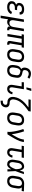

<svg xmlns="http://www.w3.org/2000/svg" viewBox="2508 -3302 1009 6064"><g transform="rotate(90 3012.0 -269.5)"><path d="M207 8Q181 8 156 5Q131 2 108 -6.5Q85 -15 65.5 -29.5Q46 -44 33.5 -64.5Q21 -85 17.5 -110.5Q14 -136 19 -162Q22 -181 30.5 -200.5Q39 -220 55 -234Q71 -248 90 -257.5Q109 -267 129 -273Q113 -281 100 -293Q87 -305 80 -321Q73 -337 71.5 -355.5Q70 -374 73 -393Q76 -414 85.5 -434Q95 -454 110 -470.5Q125 -487 145 -498.5Q165 -510 185.5 -516.5Q206 -523 227.5 -525.5Q249 -528 270 -528Q292 -528 313 -525.5Q334 -523 354.5 -517Q375 -511 392.5 -500Q410 -489 421.5 -472.5Q433 -456 437.5 -435Q442 -414 439 -392L437 -385H359L360 -388Q363 -406 354.5 -421Q346 -436 331.5 -444.5Q317 -453 299.5 -455.5Q282 -458 264 -458Q246 -458 227.5 -454.5Q209 -451 192 -441.5Q175 -432 164 -415.5Q153 -399 150 -381Q148 -369 149.5 -357Q151 -345 158 -336Q165 -327 175 -321Q185 -315 196.5 -311.5Q208 -308 220 -306.5Q232 -305 244 -305H300L289 -235H233Q219 -235 204.5 -234Q190 -233 176 -229.5Q162 -226 148.5 -219.5Q135 -213 123.5 -203.5Q112 -194 104.5 -180.5Q97 -167 95 -153Q93 -138 96 -123.5Q99 -109 107.5 -98Q116 -87 128.5 -80Q141 -73 154.5 -69Q168 -65 183 -63.5Q198 -62 213 -62Q234 -62 255 -66Q276 -70 296.5 -80Q317 -90 332 -107Q347 -124 356 -144L425 -120Q412 -89 388.5 -62.5Q365 -36 334.5 -20Q304 -4 271.5 2Q239 8 207 8Z M472 215 594 -520H673L621 -208Q618 -191 617 -174Q616 -157 618 -140.5Q620 -124 626.5 -109Q633 -94 644.5 -83Q656 -72 671.5 -67Q687 -62 704 -62Q727 -62 750.5 -70.5Q774 -79 791.5 -96.5Q809 -114 818 -137Q827 -160 831 -183L887 -520H966L894 -87Q893 -82 894 -77Q895 -72 897.5 -68.5Q900 -65 905 -63.5Q910 -62 915 -62H936L935 8H903Q884 8 865.5 3Q847 -2 834 -14Q821 -26 816.5 -44.5Q812 -63 814 -82Q804 -62 789 -45Q774 -28 755 -15.5Q736 -3 714.5 2.5Q693 8 672 8Q648 8 625.5 1.5Q603 -5 586 -20Q583 12 578.5 44Q574 76 569 108L551 215Z M1393 8H1361Q1341 8 1322 3Q1303 -2 1290 -15Q1277 -28 1273.5 -47.5Q1270 -67 1273 -87L1333 -450H1203L1129 0H1050L1124 -450H1061L1073 -520H1487L1475 -450H1412L1352 -87Q1351 -82 1352 -77Q1353 -72 1355.5 -68.5Q1358 -65 1363 -63.5Q1368 -62 1373 -62H1393Z M1703 8Q1674 8 1646.5 2Q1619 -4 1596.5 -19Q1574 -34 1559 -56.5Q1544 -79 1537.5 -106Q1531 -133 1531 -161.5Q1531 -190 1536 -219L1556 -339Q1560 -364 1568 -389Q1576 -414 1591 -436.5Q1606 -459 1626 -477.5Q1646 -496 1670 -507.5Q1694 -519 1719.5 -523.5Q1745 -528 1770 -528Q1799 -528 1826.5 -522Q1854 -516 1876.5 -501Q1899 -486 1914.5 -463.5Q1930 -441 1936.5 -414Q1943 -387 1942.5 -358.5Q1942 -330 1938 -301L1918 -181Q1914 -156 1905.5 -131Q1897 -106 1882.5 -83.5Q1868 -61 1848 -42.5Q1828 -24 1804 -12.5Q1780 -1 1754 3.5Q1728 8 1703 8ZM1704 -62Q1720 -62 1737 -65.5Q1754 -69 1769.5 -77.5Q1785 -86 1797.5 -99Q1810 -112 1819 -127.5Q1828 -143 1833 -159.5Q1838 -176 1840 -192L1860 -312Q1863 -330 1864 -347.5Q1865 -365 1862.5 -381.5Q1860 -398 1852.5 -413Q1845 -428 1832.5 -438.5Q1820 -449 1804 -453.5Q1788 -458 1770 -458Q1754 -458 1736.5 -454.5Q1719 -451 1704 -442.5Q1689 -434 1676 -421Q1663 -408 1654 -392.5Q1645 -377 1640.5 -360.5Q1636 -344 1633 -328L1613 -208Q1610 -190 1609 -172.5Q1608 -155 1611 -138.5Q1614 -122 1621.5 -107Q1629 -92 1641 -81.5Q1653 -71 1669.5 -66.5Q1686 -62 1704 -62Z M2204 8Q2175 8 2147 2Q2119 -4 2096.5 -19Q2074 -34 2059 -56.5Q2044 -79 2037.5 -106Q2031 -133 2031 -161.5Q2031 -190 2036 -219L2048 -292Q2052 -314 2060.5 -336Q2069 -358 2083.5 -377.5Q2098 -397 2118 -411.5Q2138 -426 2160 -435Q2145 -446 2134.5 -461.5Q2124 -477 2119 -496Q2114 -515 2114 -535Q2114 -555 2117 -575Q2121 -597 2128.5 -618.5Q2136 -640 2148 -660Q2160 -680 2177.5 -696.5Q2195 -713 2216 -723.5Q2237 -734 2259.5 -738.5Q2282 -743 2304 -743Q2349 -743 2390 -729Q2431 -715 2466 -692L2424 -634Q2398 -650 2369.5 -661.5Q2341 -673 2308 -673Q2288 -673 2267.5 -666Q2247 -659 2231 -643.5Q2215 -628 2206 -608Q2197 -588 2194 -568Q2191 -551 2192.5 -534Q2194 -517 2203 -504Q2212 -491 2227.5 -485Q2243 -479 2259.5 -475.5Q2276 -472 2292 -468.5Q2308 -465 2323.5 -460Q2339 -455 2354 -448.5Q2369 -442 2382 -432.5Q2395 -423 2405 -411Q2415 -399 2422 -384.5Q2429 -370 2432.5 -354Q2436 -338 2436.5 -321.5Q2437 -305 2434.5 -287.5Q2432 -270 2430 -253L2418 -181Q2414 -156 2405.5 -131Q2397 -106 2383 -83.5Q2369 -61 2348.5 -43Q2328 -25 2304 -13Q2280 -1 2254 3.5Q2228 8 2204 8ZM2204 -62Q2220 -62 2237 -65.5Q2254 -69 2269.5 -77.5Q2285 -86 2297.5 -99Q2310 -112 2319 -127.5Q2328 -143 2333 -159.5Q2338 -176 2340 -192L2353 -265Q2356 -285 2357 -306Q2358 -327 2350.5 -344.5Q2343 -362 2328.5 -374.5Q2314 -387 2295 -393.5Q2276 -400 2256.5 -403.5Q2237 -407 2218 -412Q2198 -404 2181 -390Q2164 -376 2152.5 -358Q2141 -340 2134.5 -320Q2128 -300 2125 -280L2113 -208Q2110 -190 2109 -172.5Q2108 -155 2111 -138.5Q2114 -122 2121.5 -107Q2129 -92 2141 -81.5Q2153 -71 2169.5 -66.5Q2186 -62 2204 -62Z M2790 8Q2767 8 2745.5 3Q2724 -2 2706.5 -14.5Q2689 -27 2678 -45.5Q2667 -64 2662 -85.5Q2657 -107 2658 -130Q2659 -153 2663 -175L2708 -450H2576L2577 -520H2798L2739 -164Q2736 -146 2736.5 -128Q2737 -110 2744 -94.5Q2751 -79 2766 -70.5Q2781 -62 2799 -62Q2817 -62 2833.5 -71.5Q2850 -81 2861.5 -96Q2873 -111 2879.5 -128.5Q2886 -146 2890 -163L2959 -154Q2955 -134 2947.5 -114Q2940 -94 2929.5 -75.5Q2919 -57 2904 -40.5Q2889 -24 2870.5 -13Q2852 -2 2831.5 3Q2811 8 2790 8ZM2739 -600 2776 -754H2854L2803 -600Z M3158 215V145H3188Q3204 145 3221 141.5Q3238 138 3252.5 128.5Q3267 119 3276.5 104Q3286 89 3289 73Q3292 55 3287 39.5Q3282 24 3269 14.5Q3256 5 3239.5 2.5Q3223 0 3206 -0.5Q3189 -1 3172.5 -3Q3156 -5 3140.5 -10Q3125 -15 3111.5 -23.5Q3098 -32 3086.5 -43Q3075 -54 3066.5 -67.5Q3058 -81 3052.5 -96Q3047 -111 3043.5 -127Q3040 -143 3040 -160Q3040 -177 3041.5 -194Q3043 -211 3045 -228L3046 -229Q3057 -295 3087 -358Q3117 -421 3162 -475.5Q3207 -530 3261.5 -576.5Q3316 -623 3373 -665H3118L3129 -735H3501L3490 -665Q3448 -637 3407.5 -607Q3367 -577 3329 -544Q3291 -511 3256.5 -474.5Q3222 -438 3194 -396.5Q3166 -355 3148 -309.5Q3130 -264 3123 -218Q3119 -198 3118.5 -178.5Q3118 -159 3123 -141Q3128 -123 3138.5 -108Q3149 -93 3164.5 -83.5Q3180 -74 3199.5 -72Q3219 -70 3238.5 -69.5Q3258 -69 3276.5 -65Q3295 -61 3311.5 -53Q3328 -45 3341 -32Q3354 -19 3361.5 -2.5Q3369 14 3370 33.5Q3371 53 3368 72Q3363 103 3347.5 132Q3332 161 3306 180.5Q3280 200 3248.5 207.5Q3217 215 3187 215Z M3703 8Q3674 8 3646.5 2Q3619 -4 3596.5 -19Q3574 -34 3559 -56.5Q3544 -79 3537.5 -106Q3531 -133 3531 -161.5Q3531 -190 3536 -219L3556 -339Q3560 -364 3568 -389Q3576 -414 3591 -436.5Q3606 -459 3626 -477.5Q3646 -496 3670 -507.5Q3694 -519 3719.5 -523.5Q3745 -528 3770 -528Q3799 -528 3826.5 -522Q3854 -516 3876.5 -501Q3899 -486 3914.5 -463.5Q3930 -441 3936.5 -414Q3943 -387 3942.5 -358.5Q3942 -330 3938 -301L3918 -181Q3914 -156 3905.5 -131Q3897 -106 3882.5 -83.5Q3868 -61 3848 -42.5Q3828 -24 3804 -12.5Q3780 -1 3754 3.5Q3728 8 3703 8ZM3704 -62Q3720 -62 3737 -65.5Q3754 -69 3769.5 -77.5Q3785 -86 3797.5 -99Q3810 -112 3819 -127.5Q3828 -143 3833 -159.5Q3838 -176 3840 -192L3860 -312Q3863 -330 3864 -347.5Q3865 -365 3862.5 -381.5Q3860 -398 3852.5 -413Q3845 -428 3832.5 -438.5Q3820 -449 3804 -453.5Q3788 -458 3770 -458Q3754 -458 3736.5 -454.5Q3719 -451 3704 -442.5Q3689 -434 3676 -421Q3663 -408 3654 -392.5Q3645 -377 3640.5 -360.5Q3636 -344 3633 -328L3613 -208Q3610 -190 3609 -172.5Q3608 -155 3611 -138.5Q3614 -122 3621.5 -107Q3629 -92 3641 -81.5Q3653 -71 3669.5 -66.5Q3686 -62 3704 -62Z M4142 0Q4147 -33 4146 -66Q4145 -99 4141.5 -131.5Q4138 -164 4132.5 -195.5Q4127 -227 4121 -258.5Q4115 -290 4107.5 -321Q4100 -352 4091.5 -383Q4083 -414 4074 -444Q4065 -474 4054 -503L4126 -528Q4144 -481 4157.5 -433Q4171 -385 4182.5 -336Q4194 -287 4203.5 -237Q4213 -187 4218 -136Q4236 -162 4251.5 -189Q4267 -216 4282.5 -243Q4298 -270 4313 -297.5Q4328 -325 4340.5 -353Q4353 -381 4363 -410Q4373 -439 4378 -468L4387 -520H4466L4457 -468Q4450 -427 4434 -386Q4418 -345 4399 -305.5Q4380 -266 4358.5 -227.5Q4337 -189 4314 -151Q4291 -113 4268 -75Q4245 -37 4220 0Z M4790 8Q4767 8 4745.5 3Q4724 -2 4706.5 -14.5Q4689 -27 4678 -45.5Q4667 -64 4662 -85.5Q4657 -107 4658 -130Q4659 -153 4663 -175L4708 -450H4582L4594 -520H4966L4954 -450H4786L4739 -164Q4736 -146 4736.5 -128Q4737 -110 4744 -94.5Q4751 -79 4766 -70.5Q4781 -62 4799 -62Q4817 -62 4833.5 -71.5Q4850 -81 4861.5 -96Q4873 -111 4879.5 -128.5Q4886 -146 4890 -163L4959 -154Q4955 -134 4947.5 -114Q4940 -94 4929.5 -75.5Q4919 -57 4904 -40.5Q4889 -24 4870.5 -13Q4852 -2 4831.5 3Q4811 8 4790 8Z M5173 8Q5146 8 5120 1Q5094 -6 5074.5 -22Q5055 -38 5043 -61.5Q5031 -85 5026 -111Q5021 -137 5022 -164.5Q5023 -192 5028 -219L5048 -339Q5052 -363 5059 -386.5Q5066 -410 5078 -431.5Q5090 -453 5107.5 -472Q5125 -491 5146.5 -504Q5168 -517 5192.5 -522.5Q5217 -528 5240 -528Q5267 -528 5290 -516Q5313 -504 5328 -483.5Q5343 -463 5351.5 -439Q5360 -415 5366 -389L5367 -392Q5377 -424 5387.5 -456Q5398 -488 5409 -520H5480Q5456 -453 5432.5 -386Q5409 -319 5383 -252Q5387 -189 5389.5 -126Q5392 -63 5396 0H5325Q5325 -30 5325 -60Q5325 -90 5325 -120Q5313 -97 5298 -75Q5283 -53 5264.5 -34Q5246 -15 5222 -3.5Q5198 8 5173 8ZM5174 -62Q5189 -62 5205 -70Q5221 -78 5232.5 -89.5Q5244 -101 5253.5 -115Q5263 -129 5271 -143.5Q5279 -158 5286.5 -173Q5294 -188 5300 -203Q5306 -218 5312 -233.5Q5318 -249 5323 -264Q5323 -284 5321.5 -303.5Q5320 -323 5317.5 -342.5Q5315 -362 5311 -380.5Q5307 -399 5298.5 -416Q5290 -433 5275.5 -445.5Q5261 -458 5241 -458Q5226 -458 5210 -453.5Q5194 -449 5181 -439Q5168 -429 5158 -415.5Q5148 -402 5141.5 -387.5Q5135 -373 5131 -358Q5127 -343 5125 -328L5105 -208Q5102 -192 5100.5 -175.5Q5099 -159 5100.5 -143.5Q5102 -128 5106.5 -113Q5111 -98 5120 -86Q5129 -74 5143.5 -68Q5158 -62 5174 -62Z M5700 8Q5671 8 5643.5 2Q5616 -4 5594.5 -19.5Q5573 -35 5558 -57.5Q5543 -80 5536.5 -106.5Q5530 -133 5530.5 -162Q5531 -191 5536 -219L5556 -339Q5560 -364 5568 -388Q5576 -412 5590.5 -434Q5605 -456 5625 -474Q5645 -492 5668 -503.5Q5691 -515 5716 -521.5Q5741 -528 5765 -528H5781L6024 -520L6012 -450L5898 -454Q5911 -440 5919.5 -422Q5928 -404 5931.5 -384Q5935 -364 5934 -343Q5933 -322 5930 -301L5910 -181Q5906 -156 5897.5 -131.5Q5889 -107 5875.5 -84.5Q5862 -62 5842 -43.5Q5822 -25 5798.5 -13Q5775 -1 5749.5 3.5Q5724 8 5700 8ZM5700 -62Q5716 -62 5732.5 -65.5Q5749 -69 5764 -78Q5779 -87 5791 -100Q5803 -113 5812 -128.5Q5821 -144 5825.5 -160Q5830 -176 5832 -192L5852 -312Q5855 -328 5856 -344.5Q5857 -361 5855.5 -376.5Q5854 -392 5848.5 -407Q5843 -422 5833 -433Q5823 -444 5808.5 -450.5Q5794 -457 5779 -458H5762Q5738 -458 5714 -447.5Q5690 -437 5672.5 -418Q5655 -399 5646 -375.5Q5637 -352 5633 -328L5613 -208Q5610 -191 5609 -173.5Q5608 -156 5610.5 -139.5Q5613 -123 5620 -108Q5627 -93 5639 -82.5Q5651 -72 5667 -67Q5683 -62 5700 -62Z"/></g></svg>

Font: Iosevka Fixed
Style: Italic
Weight: 400
Italic angle: -9°
Monospace: yes
Designer: Belleve Invis
Foundry: Belleve Invis
Version: Version 33.2.4